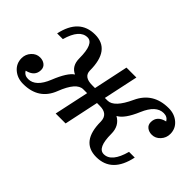

<svg xmlns="http://www.w3.org/2000/svg" viewBox="-59 -810 1136 1136"><g transform="rotate(45 509.0 -242.0)"><path d="M427.7 -216.8Q372.1 -216.8 327.9 -102.1Q283.7 12.7 153.8 12.7Q105 12.7 72 -15.9Q39.1 -44.4 39.1 -88.9Q39.1 -121.6 61.3 -145.8Q83.5 -169.9 113.8 -169.9Q137.7 -169.9 154.3 -157Q170.9 -144 170.9 -121.1Q170.9 -68.4 108.9 -53.7Q123 -28.8 153.8 -28.8Q216.8 -28.8 254.9 -124Q293 -219.2 331.1 -244.1Q281.7 -266.6 281.7 -330.1Q281.7 -452.1 228.5 -452.1Q163.6 -452.1 132.3 -341.3H84.5Q117.7 -495.6 248 -495.6Q377 -495.6 377 -322.8Q377.9 -271 447.3 -271H471.7L517.6 -488.3H600.6L554.2 -271H577.1Q631.3 -271 682.9 -383.3Q734.4 -495.6 864.3 -495.6Q913.1 -495.6 946 -467Q979 -438.5 979 -394Q979 -361.3 956.8 -337.2Q934.6 -313 904.3 -313Q880.4 -313 863.8 -325.9Q847.2 -338.9 847.2 -361.8Q847.2 -414.6 909.2 -429.2Q895 -454.1 864.3 -454.1Q801.3 -454.1 761.7 -360.4Q722.2 -266.6 678.2 -244.1Q731.4 -214.4 731.4 -147.9Q731.4 -30.8 784.7 -30.8Q849.6 -30.8 880.9 -146.5H928.7Q895.5 12.7 765.1 12.7Q636.2 12.7 636.2 -155.3Q634.8 -216.8 566.4 -216.8H542.5L496.6 0H413.6L460 -216.8Z"/></g></svg>

Font: Munson
Style: Italic
Weight: 400
Italic angle: -12°
Designer: Paul James MIller
Foundry: High-Logic / Made with FontCreator
Version: Version 2.10;May 5, 2019;FontCreator 11.5.0.2430 64-bit